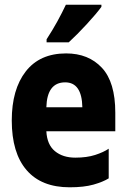

<svg xmlns="http://www.w3.org/2000/svg" viewBox="-20 -786 540 816"><path d="M272 -606Q307 -638 348.5 -683Q390 -728 411 -757V-766H260Q244 -732 224 -695.5Q204 -659 178 -619V-606ZM442 -28V-154Q420 -139 384.5 -127.5Q349 -116 300 -116Q247 -116 213.5 -143.5Q180 -171 177 -228H470V-307Q470 -437 413 -498Q356 -559 261 -559Q149 -559 89.5 -482.5Q30 -406 30 -274Q30 -136 93 -63Q156 10 276 10Q337 10 377.5 -1.5Q418 -13 442 -28ZM257 -436Q328 -436 330 -330H177Q180 -436 257 -436Z"/></svg>

Font: Noto Sans Mono UI Condensed ExtraBold
Style: Regular
Weight: 800
Width: 3
Designer: Monotype Design team
Foundry: Monotype Imaging Inc.
Version: 1.000